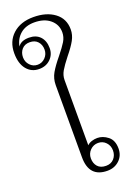

<svg xmlns="http://www.w3.org/2000/svg" viewBox="-202 -943 685 1012"><g transform="rotate(-20 140.5 -437.5)"><path d="M114 -103V-507Q114 -544 131.5 -574.5Q149 -605 183 -646Q213 -683 227.5 -707Q242 -731 242 -758Q242 -801 209 -829Q176 -857 120 -857Q72 -857 42 -831.5Q12 -806 4 -764Q22 -791 66 -791Q106 -791 128.5 -767Q151 -743 151 -702Q151 -666 126 -641.5Q101 -617 62 -617Q19 -617 -7.5 -649.5Q-34 -682 -34 -740Q-34 -806 9.5 -845.5Q53 -885 125 -885Q198 -885 243.5 -851Q289 -817 289 -757Q289 -726 273 -697Q257 -668 225 -629Q195 -591 181 -567Q167 -543 167 -517V-151Q177 -161 192.5 -166Q208 -171 224 -171Q255 -171 283 -149Q311 -127 311 -81Q311 -41 284 -15.5Q257 10 217 10Q114 10 114 -103ZM123 -704Q123 -731 107 -749Q91 -767 62 -767Q34 -767 18 -749Q2 -731 2 -704Q2 -678 19.5 -659.5Q37 -641 62 -641Q87 -641 105 -659.5Q123 -678 123 -704ZM280 -81Q280 -108 262.5 -126.5Q245 -145 219 -145Q193 -145 174.5 -126.5Q156 -108 156 -81Q156 -53 172 -35Q188 -17 219 -17Q247 -17 263.5 -35.5Q280 -54 280 -81Z"/></g></svg>

Font: Taviraj ExtraLight
Style: Regular
Weight: 275
Designer: Katatrad Team
Foundry: CadsonDemak
Version: Version 1.001